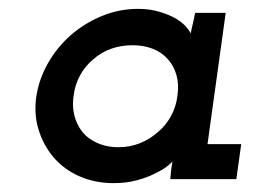

<svg xmlns="http://www.w3.org/2000/svg" viewBox="-20 -404 587 433"><path d="M62 -187Q56 -147 67 -111.5Q78 -76 101 -49Q124 -22 159 -6.5Q194 9 236 9Q265 9 289 2.5Q313 -4 330 -13Q347 -21 357 -29Q367 -37 369 -40Q368 -35 367.5 -31Q367 -27 366 -20L364 0H513L524 -79H448L489 -375H420Q418 -363 415 -351Q412 -339 410 -328Q410 -331 401.5 -341.5Q393 -352 377 -362Q361 -371 339.5 -377.5Q318 -384 291 -384Q249 -384 210 -368Q171 -352 140 -325Q109 -298 88.5 -262Q68 -226 62 -187ZM146 -188Q149 -213 160.5 -234Q172 -255 190 -270Q208 -286 230.5 -294Q253 -302 279 -302Q304 -302 324.5 -294Q345 -286 358 -271Q372 -256 378 -234.5Q384 -213 380 -187Q377 -163 365.5 -142Q354 -121 336 -106Q318 -90 295.5 -81Q273 -72 247 -72Q225 -72 207 -78.5Q189 -85 176 -96Q158 -112 150 -136Q142 -160 146 -188Z"/></svg>

Font: Josefin Slab Thin
Style: Italic
Weight: 100
Italic angle: -12°
Designer: Santiago Orozco
Foundry: Typemade
Version: Version 2.000